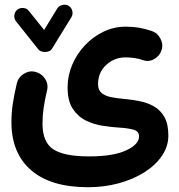

<svg xmlns="http://www.w3.org/2000/svg" viewBox="-20 -511 750 803"><path d="M267.6 -486.3Q279.3 -479 282.5 -464.8Q285.6 -450.7 278.3 -438.5L197.3 -307.1Q189.5 -293.9 169.4 -293.7Q149.4 -293.5 140.6 -304.2L46.9 -421.9Q38.6 -432.6 40 -447.3Q41.5 -461.9 52.7 -470.7Q63.5 -479 78.1 -477.5Q92.8 -476.1 101.1 -464.8L164.6 -385.7L219.2 -475.1Q226.6 -486.8 241 -490.2Q255.4 -493.7 267.6 -486.3ZM27.8 -0.5Q27.8 -38.6 33.4 -76.7Q39.1 -114.7 50.3 -162.1Q56.6 -188 79.6 -202.4Q102.5 -216.8 127.9 -210.4Q153.8 -204.1 168.5 -181.4Q183.1 -158.7 176.8 -132.8Q167.5 -93.8 162.6 -60.3Q157.7 -26.9 157.7 4.9Q157.7 84 203.1 113.5Q248.5 143.1 352.1 143.1Q454.1 143.1 507.8 117.9Q561.5 92.8 561.5 59.6Q561.5 38.1 538.6 31.5Q515.6 24.9 481 22.9Q448.7 21 411.1 15.4Q373.5 9.8 339.8 -6.6Q306.2 -22.9 284.4 -55.9Q262.7 -88.9 262.7 -145.5Q262.7 -194.8 282 -240.2Q301.3 -285.6 335.2 -321.5Q369.1 -357.4 412.8 -378.4Q456.5 -399.4 504.9 -399.4Q536.1 -399.4 560.5 -395.3Q585 -391.1 613.3 -381.8Q637.7 -374.5 650.6 -350.3Q663.6 -326.2 655.8 -301.8Q648.4 -277.8 625.7 -264.4Q603 -251 578.6 -259.3Q562 -265.6 542.2 -268.3Q522.5 -271 505.4 -271Q458 -271 424.1 -239.5Q390.1 -208 390.1 -158.7Q390.1 -134.3 405.3 -121.8Q420.4 -109.4 445.6 -104.5Q470.7 -99.6 500.5 -97.2Q531.2 -94.2 563.2 -88.1Q595.2 -82 622.8 -66.7Q650.4 -51.3 667.2 -22.2Q684.1 6.8 684.1 55.7Q684.1 101.6 657.2 140.9Q630.4 180.2 583.5 209.7Q536.6 239.3 476.3 255.6Q416 272 348.6 272Q191.9 272 109.9 200.7Q27.8 129.4 27.8 -0.5Z"/></svg>

Font: Mikhak Bold
Style: Regular
Weight: 700
Designer: Amin Abedi
Version: Version 3.3